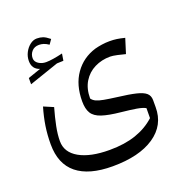

<svg xmlns="http://www.w3.org/2000/svg" viewBox="-145 -701 1055 1097"><g transform="rotate(-20 382.0 -152.5)"><path d="M135.7 -471.7Q135.7 -450.7 155.5 -437.5Q175.3 -424.3 201.2 -424.3Q219.7 -424.3 246.1 -428.5Q272.5 -432.6 302.7 -439.9L295.9 -397.9L256.3 -396.5L76.7 -335V-373L154.8 -399.9Q109.9 -414.6 109.9 -463.9Q109.9 -490.7 122.3 -514.9Q134.8 -539.1 154.5 -554.4Q174.3 -569.8 196.3 -569.8Q216.3 -569.8 232.9 -564Q249.5 -558.1 272.9 -539.1L253.4 -511.2Q236.8 -522.5 222.9 -526.9Q209 -531.2 195.8 -531.2Q167.5 -531.2 151.6 -513.4Q135.7 -495.6 135.7 -471.7ZM645 -311.5Q625.5 -316.9 597.7 -323Q569.8 -329.1 554.7 -329.1Q502.9 -329.1 459.7 -307.6Q416.5 -286.1 391.1 -244.6Q365.7 -203.1 365.7 -143.1Q375 -129.9 391.1 -122.3Q407.2 -114.7 436.5 -109.4Q465.8 -104 514.6 -97.7Q584 -89.4 624.8 -79.6Q665.5 -69.8 683.1 -54.2Q700.7 -38.6 700.7 -11.7V31.2Q701.2 140.6 609.1 202.9Q517.1 265.1 355 265.1Q212.4 265.1 138.4 205.3Q64.5 145.5 64.5 25.9Q64.5 -30.8 72.5 -83.5Q80.6 -136.2 97.2 -192.4L155.8 -167.5Q139.6 -110.4 129.9 -62Q120.1 -13.7 120.1 27.3Q120.1 95.2 187 133.3Q253.9 171.4 370.6 171.4Q462.9 171.4 531.5 147.7Q600.1 124 648.9 79.1L649.4 18.6Q630.9 8.3 596.2 2.4Q561.5 -3.4 504.9 -9.3Q432.1 -16.6 391.1 -30.3Q350.1 -43.9 333.7 -70.6Q317.4 -97.2 317.4 -142.6Q317.4 -243.2 364.3 -309.8Q411.1 -376.5 491.7 -400.9Q511.2 -406.2 534.9 -409.7Q558.6 -413.1 581.1 -413.1Q605 -413.1 625.5 -410.2Q646 -407.2 672.9 -400.4Z"/></g></svg>

Font: Pinar DS3-Regular
Style: Regular
Weight: 400
Designer: Amin Abedi
Version: Version 2.000